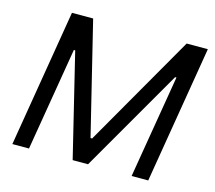

<svg xmlns="http://www.w3.org/2000/svg" viewBox="-103 -854 1098 982"><g transform="rotate(15 445.5 -363.5)"><path d="M161.2 -727.3 40.5 0H128.6L219.8 -546.2H226.9L359.7 -0.4H441.1L756 -545.8H763.1L671.9 0H759.9L880.7 -727.3H768.5L427.2 -133.2H418.7L273.4 -727.3Z"/></g></svg>

Font: Margiela Sans Text
Style: Italic
Weight: 400
Italic angle: -9.39999°
Designer: Stefan Endress, Andreas Faust
Version: Version 1.100;FEAKit 1.0